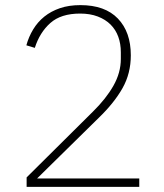

<svg xmlns="http://www.w3.org/2000/svg" viewBox="-20 -730 640 750"><path d="M524 0H84V-37L343 -294Q394 -344 423 -395Q452 -446 452 -500V-526Q452 -559 442 -586.5Q432 -614 412 -634Q392 -654 362 -665.5Q332 -677 293 -677Q218 -677 176.5 -640Q135 -603 116 -543L83 -553Q92 -586 109.5 -615Q127 -644 153 -665Q179 -686 214 -698Q249 -710 294 -710Q390 -710 440.5 -657.5Q491 -605 491 -514Q491 -443 458.5 -385.5Q426 -328 366 -270L125 -33H524Z"/></svg>

Font: IBM Plex Sans Thai ExtraLight
Style: Regular
Weight: 200
Designer: Mike Abbink, Paul van der Laan, Pieter van Rosmalen, Ben Mitchell, Mark Frömberg
Foundry: Bold Monday
Version: Version 1.1